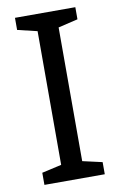

<svg xmlns="http://www.w3.org/2000/svg" viewBox="-83 -761 504 808"><g transform="rotate(-10 169.5 -357.0)"><path d="M297.9 0H40V-51.8L124 -70.8V-642.1L40 -662.1V-713.9H297.9V-662.1L213.9 -642.1V-70.8L297.9 -51.8Z"/></g></svg>

Font: NotoSans
Style: Regular
Weight: 400
Designer: Monotype Design team
Foundry: Monotype Imaging Inc.
Version: Version 1.04; ttfautohint (v1.4.1)